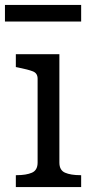

<svg xmlns="http://www.w3.org/2000/svg" viewBox="-22 -756 377 776"><path d="M-2 -736H306V-669H-2ZM218 -537V-99Q218 -68 241 -58Q264 -48 303 -48H306V0H42V-48H45Q84 -48 107 -58Q130 -68 130 -99V-438Q130 -460 111 -467.5Q92 -475 52 -483L42 -485V-537Z"/></svg>

Font: Roboto Serif
Style: Regular
Weight: 400
Designer: Greg Gazdowicz
Foundry: Commercial Type
Version: Version 1.008